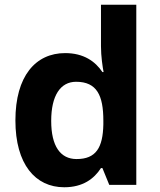

<svg xmlns="http://www.w3.org/2000/svg" viewBox="-20 -873 673 810"><path d="M251 -83C330 -83 377 -119 406 -164H412L441 -93H555V-853H406V-678C406 -635 413 -590 417 -569H412C382 -614 333 -649 255 -649C130 -649 45 -552 45 -365C45 -180 129 -83 251 -83ZM303 -202C235 -202 196 -256 196 -363C196 -470 235 -528 301 -528C389 -528 416 -470 416 -364V-348C414 -250 385 -202 303 -202Z"/></svg>

Font: Noto Sans Kannada UI
Style: Bold
Weight: 700
Designer: Jelle Bosma - Monotype Design Team
Foundry: Monotype Imaging Inc.
Version: Version 2.005